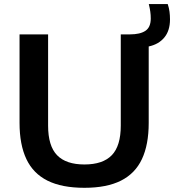

<svg xmlns="http://www.w3.org/2000/svg" viewBox="-20 -908 850 938"><path d="M392.5 9.5Q282 9.5 212 -25.5Q142 -60.5 108.8 -131Q75.5 -201.5 75.5 -307.5V-740H215V-294.5Q215 -195 258.8 -149.8Q302.5 -104.5 392.5 -104.5Q482.5 -104.5 526.2 -149.8Q570 -195 570 -294.5V-740H614.5Q664.5 -740 690.5 -757.5Q716.5 -775 716.5 -817.5Q716.5 -835 714.2 -851.2Q712 -867.5 707 -888H799.5Q806 -868 808.2 -850.5Q810.5 -833 810.5 -813Q810.5 -758.5 783 -725Q755.5 -691.5 706.5 -681V-307.5Q706.5 -201.5 673.5 -131Q640.5 -60.5 571 -25.5Q501.5 9.5 392.5 9.5Z"/></svg>

Font: Encode Sans SemiExpanded SemiBold
Style: Regular
Weight: 600
Width: 6
Designer: Multiple Designers
Foundry: Impallari Type
Version: Version 3.002